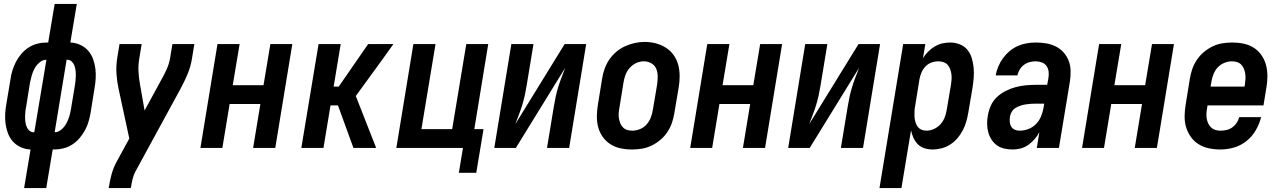

<svg xmlns="http://www.w3.org/2000/svg" viewBox="-20 -755 6540 980"><path d="M103 205 136 8Q110 7 86.5 -3.5Q63 -14 46.5 -32Q30 -50 21 -73.5Q12 -97 8.5 -122.5Q5 -148 6.5 -174.5Q8 -201 13 -228L33 -347Q36 -371 43 -394Q50 -417 61 -438.5Q72 -460 88.5 -479.5Q105 -499 126 -512.5Q147 -526 170.5 -532Q194 -538 218 -538H226L259 -735H372L339 -538Q365 -537 388.5 -526.5Q412 -516 428.5 -498Q445 -480 454 -456.5Q463 -433 466.5 -407.5Q470 -382 468.5 -355.5Q467 -329 462 -302L443 -183Q439 -159 432.5 -136Q426 -113 414.5 -91.5Q403 -70 386.5 -50.5Q370 -31 349 -17.5Q328 -4 304.5 2Q281 8 258 8H249L216 205ZM259 -80Q277 -80 293 -93.5Q309 -107 318.5 -124.5Q328 -142 333.5 -160Q339 -178 342 -197L362 -317Q364 -330 365.5 -343.5Q367 -357 367 -370.5Q367 -384 365.5 -396.5Q364 -409 359.5 -421Q355 -433 345.5 -441.5Q336 -450 323 -450H320ZM152 -80H155L217 -450Q198 -450 182 -436.5Q166 -423 156.5 -405.5Q147 -388 142 -370Q137 -352 133 -333L114 -213Q111 -200 109.5 -186.5Q108 -173 108 -159.5Q108 -146 109.5 -133.5Q111 -121 115.5 -109Q120 -97 129.5 -88.5Q139 -80 152 -80Z M535 205 536 198Q541 166 549.5 134.5Q558 103 574 73L640 -48L585 -303Q577 -340 574.5 -378.5Q572 -417 578 -457L590 -530H703L691 -457Q685 -422 687 -388Q689 -354 695 -322L718 -191L804 -349Q819 -375 831 -402Q843 -429 848 -457L860 -530H972L960 -457Q954 -417 938 -378.5Q922 -340 902 -303L672 119Q662 138 657 158Q652 178 649 198L647 205Z M1003 0 1090 -530H1203L1168 -320H1325L1360 -530H1472L1385 0H1272L1309 -224H1152L1115 0Z M1518 0 1606 -530H1719L1683 -313H1709L1859 -530H1988L1930 -449L1796 -265L1900 0H1784L1705 -217H1667L1631 0Z M2322 127 2343 0H2003L2090 -530H2203L2131 -96H2288L2360 -530H2472L2401 -96H2448L2411 127Z M2503 0 2590 -530H2703L2668 -318Q2664 -293 2658.5 -268Q2653 -243 2645.5 -218.5Q2638 -194 2628.5 -169.5Q2619 -145 2610 -121L2862 -530H2972L2885 0H2772L2807 -212Q2811 -237 2816.5 -262Q2822 -287 2829.5 -311.5Q2837 -336 2846.5 -360.5Q2856 -385 2865 -409L2613 0Z M3205 8Q3175 8 3147 2Q3119 -4 3095.5 -19Q3072 -34 3056 -57Q3040 -80 3033 -107Q3026 -134 3026.5 -163.5Q3027 -193 3032 -222L3053 -352Q3057 -378 3065.5 -402.5Q3074 -427 3089 -449.5Q3104 -472 3125 -490Q3146 -508 3170.5 -519Q3195 -530 3220 -535.5Q3245 -541 3271 -541Q3301 -541 3328.5 -533.5Q3356 -526 3379.5 -511Q3403 -496 3419 -473Q3435 -450 3442 -423Q3449 -396 3449 -366.5Q3449 -337 3444 -308L3422 -178Q3418 -152 3409.5 -127.5Q3401 -103 3386 -80.5Q3371 -58 3350 -40.5Q3329 -23 3305 -11.5Q3281 0 3255.5 4Q3230 8 3205 8ZM3207 -88Q3227 -88 3246.5 -96Q3266 -104 3280 -119.5Q3294 -135 3301.5 -154.5Q3309 -174 3312 -193L3334 -323Q3337 -344 3337 -365Q3337 -386 3329.5 -404Q3322 -422 3304.5 -432Q3287 -442 3266 -442Q3247 -442 3228 -433.5Q3209 -425 3195 -409.5Q3181 -394 3173.5 -375Q3166 -356 3163 -337L3142 -207Q3139 -193 3138 -179Q3137 -165 3139 -152Q3141 -139 3145.5 -127Q3150 -115 3159 -105.5Q3168 -96 3180.5 -92Q3193 -88 3207 -88Z M3503 0 3590 -530H3703L3668 -320H3825L3860 -530H3972L3885 0H3772L3809 -224H3652L3615 0Z M4003 0 4090 -530H4203L4168 -318Q4164 -293 4158.5 -268Q4153 -243 4145.5 -218.5Q4138 -194 4128.5 -169.5Q4119 -145 4110 -121L4362 -530H4472L4385 0H4272L4307 -212Q4311 -237 4316.5 -262Q4322 -287 4329.5 -311.5Q4337 -336 4346.5 -360.5Q4356 -385 4365 -409L4113 0Z M4469 205 4590 -530H4703L4691 -458Q4702 -476 4717.5 -491.5Q4733 -507 4751.5 -518Q4770 -529 4790 -533.5Q4810 -538 4831 -538Q4856 -538 4879.5 -528.5Q4903 -519 4918 -500.5Q4933 -482 4940 -458.5Q4947 -435 4949.5 -410Q4952 -385 4950 -359Q4948 -333 4944 -308L4922 -178Q4918 -155 4911.5 -132.5Q4905 -110 4893.5 -88.5Q4882 -67 4866 -48.5Q4850 -30 4829.5 -17Q4809 -4 4786 2Q4763 8 4740 8Q4718 8 4698 1.5Q4678 -5 4664.5 -19Q4651 -33 4642.5 -51.5Q4634 -70 4630 -90L4581 205ZM4708 -88Q4728 -88 4747 -96.5Q4766 -105 4780 -120.5Q4794 -136 4801.5 -155Q4809 -174 4812 -193L4834 -323Q4836 -337 4837 -350.5Q4838 -364 4836 -377.5Q4834 -391 4829.5 -403Q4825 -415 4816.5 -424.5Q4808 -434 4795 -438Q4782 -442 4769 -442Q4751 -442 4733.5 -435.5Q4716 -429 4703 -415Q4690 -401 4683 -384Q4676 -367 4673 -350L4652 -220Q4649 -205 4648 -191Q4647 -177 4647.5 -163Q4648 -149 4651.5 -135.5Q4655 -122 4662 -111Q4669 -100 4681.5 -94Q4694 -88 4708 -88Z M5150 8Q5128 8 5107 3.5Q5086 -1 5069.5 -12.5Q5053 -24 5041.5 -41.5Q5030 -59 5024.5 -79Q5019 -99 5018.5 -121Q5018 -143 5022 -164Q5026 -190 5037 -215Q5048 -240 5068 -259Q5088 -278 5112.5 -290.5Q5137 -303 5163 -310Q5189 -317 5214.5 -319.5Q5240 -322 5266 -322H5325L5331 -355Q5334 -371 5332.5 -387.5Q5331 -404 5322.5 -417Q5314 -430 5298.5 -436Q5283 -442 5267 -442Q5251 -442 5235.5 -438Q5220 -434 5206.5 -424Q5193 -414 5184.5 -399.5Q5176 -385 5173 -370H5062Q5066 -393 5075.5 -415.5Q5085 -438 5099.5 -458Q5114 -478 5133 -494Q5152 -510 5174.5 -520Q5197 -530 5220.5 -534Q5244 -538 5267 -538Q5294 -538 5320.5 -533.5Q5347 -529 5369.5 -517.5Q5392 -506 5409 -487Q5426 -468 5435 -444Q5444 -420 5444.5 -393Q5445 -366 5441 -339L5385 0H5272L5285 -80Q5275 -61 5260.5 -44.5Q5246 -28 5228.5 -15.5Q5211 -3 5190.5 2.5Q5170 8 5150 8ZM5184 -88Q5206 -88 5228 -96Q5250 -104 5267 -121Q5284 -138 5293 -159.5Q5302 -181 5306 -203L5310 -226H5266Q5253 -226 5240 -225Q5227 -224 5214 -222Q5201 -220 5188 -215.5Q5175 -211 5163.5 -204Q5152 -197 5144.5 -185Q5137 -173 5135 -160Q5133 -147 5134 -133.5Q5135 -120 5141 -109.5Q5147 -99 5158.5 -93.5Q5170 -88 5184 -88Z M5503 0 5590 -530H5703L5668 -320H5825L5860 -530H5972L5885 0H5772L5809 -224H5652L5615 0Z M6209 8Q6179 8 6150.5 2Q6122 -4 6098.5 -18.5Q6075 -33 6058.5 -56Q6042 -79 6034 -106Q6026 -133 6026.5 -163Q6027 -193 6032 -222L6053 -352Q6057 -378 6065.5 -402.5Q6074 -427 6089 -449.5Q6104 -472 6125 -489.5Q6146 -507 6170 -518.5Q6194 -530 6219.5 -534Q6245 -538 6270 -538Q6300 -538 6328.5 -532Q6357 -526 6380 -511Q6403 -496 6419 -473Q6435 -450 6442 -423Q6449 -396 6449 -366.5Q6449 -337 6444 -308L6429 -217H6143L6142 -207Q6139 -193 6138 -179Q6137 -165 6139 -151.5Q6141 -138 6146.5 -126Q6152 -114 6161 -105Q6170 -96 6182.5 -92Q6195 -88 6209 -88Q6225 -88 6240.5 -91.5Q6256 -95 6269.5 -104.5Q6283 -114 6292 -127.5Q6301 -141 6305 -157H6417Q6408 -122 6389.5 -90Q6371 -58 6342 -35Q6313 -12 6278.5 -2Q6244 8 6209 8ZM6159 -313H6332L6334 -323Q6336 -337 6337 -351Q6338 -365 6336 -378Q6334 -391 6329.5 -403Q6325 -415 6316 -424.5Q6307 -434 6294.5 -438Q6282 -442 6268 -442Q6249 -442 6229 -434Q6209 -426 6195 -410.5Q6181 -395 6173.5 -375.5Q6166 -356 6163 -337Z"/></svg>

Font: Iosevka Curly Oblique
Style: Bold
Weight: 700
Italic angle: -9°
Monospace: yes
Designer: Belleve Invis
Foundry: Belleve Invis
Version: Version 11.1.0; ttfautohint (v1.8.3)